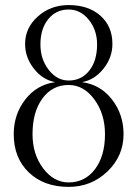

<svg xmlns="http://www.w3.org/2000/svg" viewBox="-20 -730 542 758"><path d="M251 -9.8Q315.4 -9.8 355 -62Q394.5 -114.3 394.5 -200.2Q394.5 -280.3 352.5 -337.4Q310.5 -394.5 251 -394.5Q186.5 -394.5 147.5 -341.3Q108.4 -288.1 108.4 -200.2Q108.4 -121.1 150.4 -65.4Q192.4 -9.8 251 -9.8ZM251 -412.1Q301.8 -412.1 332.5 -451.2Q363.3 -490.2 363.3 -554.7Q363.3 -611.3 330.6 -651.9Q297.9 -692.4 251 -692.4Q201.2 -692.4 170.4 -654.3Q139.6 -616.2 139.6 -554.7Q139.6 -496.1 172.4 -454.1Q205.1 -412.1 251 -412.1ZM251 7.8Q153.3 7.8 93.8 -49.3Q34.2 -106.4 34.2 -200.2Q34.2 -278.3 79.6 -336.9Q125 -395.5 196.3 -405.3V-406.2Q148.4 -415 113.8 -459Q79.1 -502.9 79.1 -556.6Q79.1 -620.1 129.4 -665Q179.7 -710 251 -710Q329.1 -710 376.5 -668Q423.8 -626 423.8 -556.6Q423.8 -502.9 388.7 -459Q353.5 -415 305.7 -406.2V-405.3Q377 -395.5 422.4 -336.9Q467.8 -278.3 467.8 -200.2Q467.8 -114.3 404.3 -53.2Q340.8 7.8 251 7.8Z"/></svg>

Font: FoglihtenNo07
Style: Regular
Weight: 500
Designer: gluk (gluksza@wp.pl)
Foundry: gluk (gluksza@wp.pl)
Version: Version 0.871